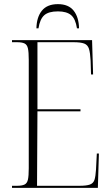

<svg xmlns="http://www.w3.org/2000/svg" viewBox="-20 -908 539 928"><path d="M38 0V-10H62Q86 -10 98.5 -16Q111 -22 115 -40Q119 -58 119 -95V-619Q119 -656 115 -674Q111 -692 98.5 -698Q86 -704 62 -704H38V-714H425L430 -548H420L418 -614Q416 -653 410 -672Q404 -691 387 -697.5Q370 -704 336 -704H161V-380H369V-370H161L159 -10H364Q398 -10 414.5 -16Q431 -22 436.5 -38.5Q442 -55 444 -88L448 -166H458L453 0ZM156 -771Q157 -825 182.5 -856.5Q208 -888 260 -888Q311 -888 336 -856.5Q361 -825 362 -771H352Q345 -817 323.5 -835Q302 -853 260 -853Q215 -853 194 -834.5Q173 -816 166 -771Z"/></svg>

Font: Noto Serif Display Condensed ExtraLight
Style: Regular
Weight: 200
Width: 3
Designer: Monotype Design Team
Foundry: Monotype Imaging Inc.
Version: Version 2.009